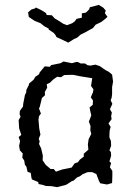

<svg xmlns="http://www.w3.org/2000/svg" viewBox="-20 -763 556 793"><path d="M251 1 216 10 193 6 169 5 158 1 139 -3 138 -11 112 -22 110 -28 107 -49 94 -53 89 -75 83 -82 80 -100 72 -112 74 -129 62 -142 59 -161 63 -180 57 -197 68 -206 59 -233 57 -267 65 -281 61 -291 62 -305 75 -323 76 -335 80 -355 83 -371 88 -380 89 -392 99 -412 100 -418 119 -434 126 -446 141 -456 144 -464 158 -481 165 -489 186 -487 191 -494 230 -502 242 -509 277 -502 294 -507H301L313 -501H331L341 -494L353 -492L374 -496L392 -490L415 -474L430 -466L443 -455L447 -426L443 -403V-374L441 -359L437 -349L444 -334L434 -312L442 -298L439 -283L441 -271L428 -253L437 -239L433 -224L432 -209V-195L438 -181L439 -161L432 -142L438 -135L439 -120L432 -96L439 -90L434 -72L444 -57V-37L443 -7L422 -1L394 -6L389 -15L378 -44L361 -52H342L322 -44L310 -35L298 -30L284 -17L277 -15L257 -2ZM211 -54 237 -63 276 -71 288 -88 302 -93 310 -104 326 -116V-128L345 -145L343 -166L346 -188L357 -210L353 -225L354 -242L347 -261L352 -273L357 -287L354 -299L350 -319L363 -330L364 -348L355 -361L364 -382L366 -394L356 -408L361 -440L311 -448L287 -453L278 -454L245 -453L232 -444L216 -446L199 -434L186 -421L173 -415L175 -401L165 -383L166 -370L153 -358L150 -345L144 -321L141 -315L149 -294L141 -283L139 -269L142 -233L147 -207L140 -190L144 -178L141 -169L150 -150L157 -120L156 -101L169 -82L189 -65H202ZM262 -587 237 -599 224 -605 213 -610 210 -617 202 -627 181 -641V-645L164 -654L146 -668L140 -670L123 -677L99 -693L96 -712L110 -724L124 -728L128 -732L145 -724L156 -718L170 -709L173 -701L194 -700L207 -686L211 -684L226 -675L241 -665L257 -659L278 -667L289 -675L296 -685L318 -690V-708L335 -711L348 -724L351 -733L367 -737L388 -743L407 -731L417 -719L413 -709L424 -693L411 -682L398 -672L375 -661L364 -647L349 -639L335 -631L313 -620L298 -607L286 -602Z"/></svg>

Font: Winky Rough Light
Style: Regular
Weight: 300
Designer: Simon Atzbach
Foundry: typofactur
Version: Version 1.206; ttfautohint (v1.8.4.7-5d5b)